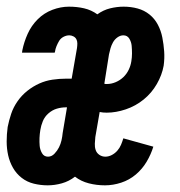

<svg xmlns="http://www.w3.org/2000/svg" viewBox="-20 -548 540 576"><path d="M123 8Q102 8 81.5 3Q61 -2 45 -14.5Q29 -27 19 -44.5Q9 -62 4.5 -82Q0 -102 0 -123.5Q0 -145 3 -167Q7 -187 13.5 -206.5Q20 -226 32.5 -244Q45 -262 62 -275.5Q79 -289 98 -297.5Q117 -306 137.5 -309Q158 -312 178 -312H195L211 -404Q212 -411 212 -418Q212 -425 209 -430.5Q206 -436 200 -439Q194 -442 188 -442Q179 -442 170.5 -437.5Q162 -433 157.5 -425.5Q153 -418 149.5 -409.5Q146 -401 145 -393L144 -390H46L47 -397Q52 -422 63 -446.5Q74 -471 93 -490Q112 -509 137 -518.5Q162 -528 187 -528Q211 -528 232.5 -523Q254 -518 272 -505Q290 -518 310.5 -523Q331 -528 351 -528Q373 -528 393 -522.5Q413 -517 428.5 -504.5Q444 -492 453.5 -474Q463 -456 467 -435.5Q471 -415 472.5 -394Q474 -373 471 -351Q466 -323 450.5 -296Q435 -269 411 -249.5Q387 -230 357.5 -220Q328 -210 300 -210Q294 -210 289 -210.5Q284 -211 279 -212L266 -137Q265 -127 264.5 -117Q264 -107 267 -98Q270 -89 278 -83.5Q286 -78 296 -78Q306 -78 315.5 -83Q325 -88 332 -96Q339 -104 343 -113.5Q347 -123 350 -133L440 -108Q433 -85 420 -63Q407 -41 387.5 -24.5Q368 -8 343.5 0Q319 8 295 8Q270 8 246.5 2Q223 -4 205 -18Q187 -4 165.5 2Q144 8 123 8ZM301 -296Q314 -296 327 -301.5Q340 -307 350 -316.5Q360 -326 366 -338.5Q372 -351 374 -364Q376 -376 376 -387.5Q376 -399 375 -410.5Q374 -422 368 -432Q362 -442 350 -442Q341 -442 332.5 -436Q324 -430 319 -421Q314 -412 311.5 -403Q309 -394 307 -385L293 -297Q295 -296 297 -296Q299 -296 301 -296ZM124 -78Q135 -78 143.5 -87Q152 -96 157 -106Q162 -116 164.5 -127Q167 -138 168 -149L181 -226H178Q164 -226 150.5 -222Q137 -218 125.5 -208Q114 -198 108.5 -184.5Q103 -171 101 -158Q99 -146 98.5 -134Q98 -122 99 -110.5Q100 -99 106 -88.5Q112 -78 124 -78Z"/></svg>

Font: Iosevka Curly Semibold
Style: Italic
Weight: 600
Italic angle: -9°
Monospace: yes
Designer: Belleve Invis
Foundry: Belleve Invis
Version: Version 22.1.2; ttfautohint (v1.8.4)